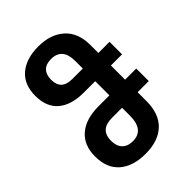

<svg xmlns="http://www.w3.org/2000/svg" viewBox="-226 -873 986 986"><g transform="rotate(-45 267.5 -380.0)"><path d="M238 10Q147 10 95.5 -34.5Q44 -79 44 -164Q44 -246 95.5 -290Q147 -334 240 -334H318V-437H236Q145 -437 96 -478.5Q47 -520 47 -601Q47 -683 98 -726.5Q149 -770 238 -770Q326 -770 379 -722.5Q432 -675 432 -586V-528H513V-437H432V-334H513V-243H432V-179Q432 -86 381 -38Q330 10 238 10ZM242 -528H319V-583Q319 -678 238 -678Q200 -678 181.5 -658Q163 -638 163 -602Q163 -528 242 -528ZM238 -82Q278 -82 298.5 -108Q319 -134 319 -184V-243H245Q159 -243 159 -163Q159 -124 179.5 -103Q200 -82 238 -82Z"/></g></svg>

Font: Noto Sans Georgian Condensed SemiBold
Style: Regular
Weight: 600
Width: 3
Designer: Monotype Design Team, Akaki Razmadze
Foundry: Google LLC
Version: Version 2.005; ttfautohint (v1.8.4.7-5d5b)